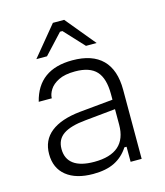

<svg xmlns="http://www.w3.org/2000/svg" viewBox="-112 -827 793 923"><g transform="rotate(-15 284.5 -366.0)"><path d="M238 10Q153 10 105 -28.5Q57 -67 57 -137Q57 -206 107 -245.5Q157 -285 252 -295L419 -311V-264L268 -249Q193 -242 157 -217.5Q121 -193 121 -146V-145Q121 -96 155.5 -70.5Q190 -45 258 -45Q419 -45 419 -187V-277V-289V-339Q419 -417 386 -453Q353 -489 280 -489Q229 -489 198 -473.5Q167 -458 153 -435.5Q139 -413 139 -393H74Q111 -544 281 -544Q380 -544 430.5 -493.5Q481 -443 481 -344V0H426V-75H415Q388 -33 345.5 -11.5Q303 10 238 10ZM116 -594 238 -742H294L416 -594H363L272 -692H260L169 -594Z"/></g></svg>

Font: Mozilla Text ExtraLight
Style: Regular
Weight: 200
Designer: Studio DRAMA
Foundry: Studio DRAMA
Version: Version 1.000